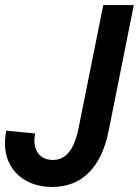

<svg xmlns="http://www.w3.org/2000/svg" viewBox="-20 -740 555 768"><path d="M189 7.8Q127 7.8 80.6 -19.3Q34.2 -46.4 12.9 -96.9Q-8.3 -147.5 4.9 -217.3L120.6 -206.1Q114.3 -174.3 121.1 -150.6Q127.9 -127 146 -113.5Q164.1 -100.1 191.4 -100.1Q220.7 -100.1 241 -116.5Q261.2 -132.8 273.9 -161.1Q286.6 -189.5 293.9 -225.6L393.1 -719.7H515.1L414.6 -216.3Q392.6 -107.4 335.4 -49.8Q278.3 7.8 189 7.8Z"/></svg>

Font: Reddit Sans SemiBold
Style: Italic
Weight: 600
Italic angle: -11.25°
Designer: Stephen Hutchings
Version: Version 1.013